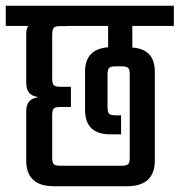

<svg xmlns="http://www.w3.org/2000/svg" viewBox="-40 -646 623 666"><path d="M563 -556H419V-481Q497 -476 497 -397V-89Q497 0 400 0H147Q51 0 51 -89V-260Q51 -303 90 -308V-310Q51 -315 51 -359V-530Q51 -546 58 -556H-20V-626H563ZM335 -556H189L196 -555Q159 -557 150 -552.5Q141 -548 141 -524V-375Q141 -356 146.5 -350.5Q152 -345 170 -345H206V-275H170Q152 -275 146.5 -269.5Q141 -264 141 -245V-100Q141 -82 146.5 -76.5Q152 -71 170 -71H381Q399 -71 404.5 -76.5Q410 -82 410 -100V-387Q410 -405 404.5 -410.5Q399 -416 381 -416H362Q344 -416 338.5 -410.5Q333 -405 333 -387V-275Q333 -257 338.5 -251.5Q344 -246 362 -246H380V-180H343Q255 -180 255 -265V-397Q255 -476 335 -482Z"/></svg>

Font: Teko Regular
Style: Regular
Weight: 400
Designer: Manushi Parikh, Jonny Pinhorn
Foundry: Indian Type Foundry
Version: Version 1.105;PS 1.0;hotconv 1.0.78;makeotf.lib2.5.61930; tt